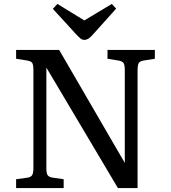

<svg xmlns="http://www.w3.org/2000/svg" viewBox="-20 -957 869 977"><path d="M62 0V-45L120 -53Q138 -56 144 -66.5Q150 -77 150 -104V-602Q150 -627 144 -636.5Q138 -646 118 -649L62 -658V-703H281L615 -128V-135V-602Q615 -627 608.5 -636.5Q602 -646 582 -649L527 -658V-703H768V-658L711 -649Q692 -646 686 -636Q680 -626 680 -598V0H580L216 -613V-606V-100Q216 -75 222.5 -65.5Q229 -56 248 -53L304 -45V0ZM409 -754Q399 -754 390.5 -760.5Q382 -767 368 -782L249 -912L272 -937L409 -853L549 -937L571 -913L448 -776Q439 -766 429.5 -760Q420 -754 409 -754Z"/></svg>

Font: Literata 18pt
Style: Regular
Weight: 400
Designer: Latin by Veronika Burian and Jose Scaglione. Greek by Irene Vlachou. Cyrillic by Vera Evstafieva.
Foundry: TypeTogether
Version: Version 3.103;gftools[0.9.29]